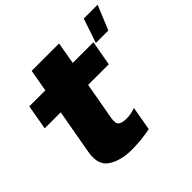

<svg xmlns="http://www.w3.org/2000/svg" viewBox="-178 -920 1119 1119"><g transform="rotate(-45 382.0 -360.5)"><path d="M599.5 -580H702.5L764.5 -730.5H650.5ZM308.5 8.5Q387.5 8.5 462.5 -7L488.5 -155Q450 -141.5 412.5 -141.5Q379.5 -141.5 363 -154Q346.5 -166.5 354 -209L395 -439H565L592.5 -593H422L446 -729.5H220L196 -593H64L37 -439H169L119.5 -161Q103 -66.5 160.5 -29Q218 8.5 308.5 8.5Z"/></g></svg>

Font: Anybody Thin Black
Style: Italic
Weight: 900
Italic angle: -10°
Version: Version 1.113;gftools[0.9.25]